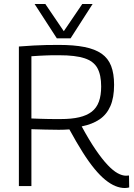

<svg xmlns="http://www.w3.org/2000/svg" viewBox="-20 -936 676 966"><path d="M608 10Q585 10 560.5 0Q536 -10 510 -31Q484 -52 455.5 -86.5Q427 -121 396 -170Q365 -219 329 -285Q318 -284 303 -283.5Q288 -283 276 -283Q243 -283 208 -284Q173 -285 138 -286V0H75V-702Q116 -705 149 -707Q182 -709 213 -709.5Q244 -710 277 -710Q352 -710 405 -699.5Q458 -689 491 -666Q524 -643 539 -604.5Q554 -566 554 -509Q554 -445 535.5 -402.5Q517 -360 481 -335.5Q445 -311 391 -300Q429 -230 461.5 -182.5Q494 -135 521.5 -106Q549 -77 572 -64.5Q595 -52 614 -52Q616 -52 621 -52.5Q626 -53 629 -53L630 7Q626 8 620.5 9Q615 10 608 10ZM286 -337Q340 -337 378.5 -346Q417 -355 441.5 -374Q466 -393 477.5 -424.5Q489 -456 489 -501Q489 -559 470 -593.5Q451 -628 405 -643Q359 -658 279 -658Q257 -658 240.5 -658Q224 -658 209 -657Q194 -656 177 -655.5Q160 -655 138 -653V-340Q159 -339 177.5 -338.5Q196 -338 214.5 -337.5Q233 -337 250.5 -337Q268 -337 286 -337ZM446 -916 335 -743H266L154 -916H208L301 -779L394 -916Z"/></svg>

Font: Georama ExtraCondensed Thin Light
Style: Regular
Weight: 300
Version: Version 1.001